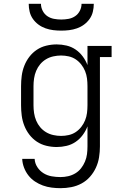

<svg xmlns="http://www.w3.org/2000/svg" viewBox="-20 -760 640 1003"><path d="M296 223Q273 223 249.5 220Q226 217 204 209Q182 201 162.5 188Q143 175 128.5 156.5Q114 138 105.5 115.5Q97 93 96 70H161Q162 93 175 113Q188 133 207.5 145Q227 157 250 161Q273 165 296 165Q316 165 336 160.5Q356 156 373.5 145.5Q391 135 403.5 119Q416 103 424 84Q432 65 434.5 45Q437 25 437 5V-100Q428 -76 412 -54.5Q396 -33 374.5 -18.5Q353 -4 327.5 2Q302 8 276 8Q249 8 222 1.5Q195 -5 172.5 -20Q150 -35 133.5 -56.5Q117 -78 107 -103.5Q97 -129 93.5 -156Q90 -183 90 -210V-310Q90 -337 93.5 -364Q97 -391 107 -416.5Q117 -442 133.5 -463.5Q150 -485 172.5 -500Q195 -515 222 -521.5Q249 -528 276 -528Q302 -528 327.5 -522Q353 -516 374.5 -501.5Q396 -487 412 -465.5Q428 -444 437 -420V-520H563V-462H502V5Q502 33 497.5 61.5Q493 90 481 116Q469 142 450 163.5Q431 185 406 198.5Q381 212 353 217.5Q325 223 296 223ZM299 -50Q319 -50 339 -54.5Q359 -59 375.5 -70Q392 -81 404.5 -97Q417 -113 424.5 -131.5Q432 -150 434.5 -170Q437 -190 437 -210V-310Q437 -330 434.5 -350Q432 -370 424.5 -388.5Q417 -407 404.5 -423Q392 -439 375.5 -450Q359 -461 339 -465.5Q319 -470 299 -470Q279 -470 258.5 -465.5Q238 -461 220.5 -450.5Q203 -440 190 -424.5Q177 -409 169 -390Q161 -371 158 -350.5Q155 -330 155 -310V-210Q155 -190 158 -169.5Q161 -149 169 -130Q177 -111 190 -95.5Q203 -80 220.5 -69.5Q238 -59 258.5 -54.5Q279 -50 299 -50ZM300 -600Q279 -600 258.5 -602.5Q238 -605 218 -612Q198 -619 181 -631.5Q164 -644 152 -661Q140 -678 135 -698.5Q130 -719 130 -740H194Q194 -721 203 -703.5Q212 -686 227.5 -675.5Q243 -665 262 -661.5Q281 -658 300 -658Q319 -658 338 -661.5Q357 -665 372.5 -675.5Q388 -686 397 -703.5Q406 -721 406 -740H470Q470 -719 465 -698.5Q460 -678 448 -661Q436 -644 419 -631.5Q402 -619 382 -612Q362 -605 341.5 -602.5Q321 -600 300 -600Z"/></svg>

Font: Iosevka Etoile Light
Style: Regular
Weight: 300
Designer: Belleve Invis
Foundry: Belleve Invis
Version: Version 25.0.1; ttfautohint (v1.8.4)